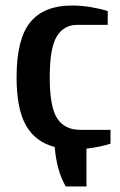

<svg xmlns="http://www.w3.org/2000/svg" viewBox="-20 -530 435 695"><path d="M380 -10Q344 2 293 8V145H218Q185 88 178 2Q108 -16 74 -76Q40 -136 40 -250Q40 -389 89.5 -449.5Q139 -510 240 -510Q275 -510 310 -504Q345 -498 370 -490V-440H260Q211 -440 185.5 -398Q160 -356 160 -250Q160 -143 187 -101.5Q214 -60 270 -60H380Z"/></svg>

Font: Cuprum
Style: Bold
Weight: 700
Designer: Jovanny Lemonad
Foundry: Jovanny Lemonad
Version: Version 2.000